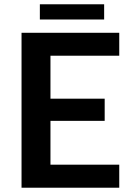

<svg xmlns="http://www.w3.org/2000/svg" viewBox="-20 -876 615 896"><path d="M215.5 -616V-415.5H468.5V-312H215.5V-107.5H536.5V0H80.5V-723H536.5V-616ZM166 -856H466V-785H166Z"/></svg>

Font: LatoLatin
Style: Bold
Weight: 700
Designer: Lukasz Dziedzic with Adam Twardoch and Botio Nikoltchev
Foundry: tyPoland Lukasz Dziedzic
Version: Version 2.015; 2015-08-06; http://www.latofonts.com/